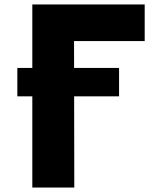

<svg xmlns="http://www.w3.org/2000/svg" viewBox="-20 -845 730 865"><path d="M314 -411H516.4V-539H313.8L313.6 -660H631.9V-825H125.6V-539H58.1V-411H125.6V0H314.7Z"/></svg>

Font: Hussar
Style: BdSuprExt
Weight: 700
Foundry: Cannot Into Space Fonts
Version: Version 2.00